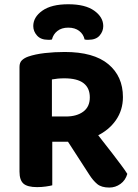

<svg xmlns="http://www.w3.org/2000/svg" viewBox="-20 -864 644 894"><path d="M221.7 -321.6H287.3Q337 -321.6 367.6 -344.1Q398.2 -366.6 398.2 -410.6Q398.2 -454.3 369 -476.8Q339.8 -499.3 279.8 -499.3Q263.5 -499.3 249.3 -498Q235.1 -496.6 221.7 -494.1ZM301 -204.2H70.8V-552.6Q70.8 -572.4 81.9 -583.2Q93.1 -594 111.4 -600.5Q144.2 -611.8 188.6 -616.9Q233 -622 281.3 -622Q416.2 -622 484.3 -565.3Q552.4 -508.6 552.4 -412.1Q552.4 -351.6 519.7 -304.5Q487 -257.5 430.5 -230.8Q374.1 -204.2 301 -204.2ZM273.3 -240 408.6 -271.6Q432 -240.4 456.7 -209.2Q481.4 -178 503.7 -148.9Q526 -119.7 544.2 -95.4Q562.4 -71.1 572.8 -54.3Q564.3 -24.4 540.9 -7.6Q517.5 9.3 489.1 9.3Q452.3 9.3 432.6 -7.2Q412.8 -23.7 395.5 -51.1ZM70.8 -261.1H223.4V-1.2Q213.6 1.5 193.8 4.4Q173.9 7.3 152.8 7.3Q108 7.3 89.4 -8.9Q70.8 -25.2 70.8 -64.7ZM297.9 -735.3Q266.9 -735.3 247.3 -719.8Q227.6 -704.4 221.9 -680Q217.1 -679 213.1 -678.8Q209.1 -678.7 204.1 -678.7Q169.9 -678.7 152.4 -698.5Q134.9 -718.2 134.9 -742.6Q134.9 -784.4 177.2 -814.3Q219.4 -844.2 297.9 -844.2Q376.8 -844.2 418.8 -814.2Q460.8 -784.2 460.8 -742.6Q460.8 -718.2 443.9 -698.5Q426.9 -678.7 391.6 -678.7Q387.4 -678.7 382.9 -678.8Q378.4 -679 373.9 -680Q368.9 -704.4 349 -719.8Q329.1 -735.3 297.9 -735.3Z"/></svg>

Font: Baloo Paaji 2
Style: Regular
Weight: 400
Designer: Shuchita Grover, Noopur Datye and Ek Type
Foundry: Ek Type
Version: Version 1.700